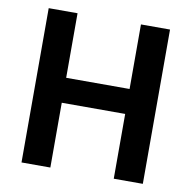

<svg xmlns="http://www.w3.org/2000/svg" viewBox="-77 -750 823 826"><g transform="rotate(10 335.0 -337.0)"><path d="M600 0H473V-283H196V0H70V-674H196V-392H473V-674H600Z"/></g></svg>

Font: Hind Guntur SemiBold
Style: Regular
Weight: 600
Designer: Manushi Parikh, Hitesh Malaviya
Foundry: Indian Type Foundry
Version: Version 1.000;PS 1.0;hotconv 1.0.86;makeotf.lib2.5.63406; tt